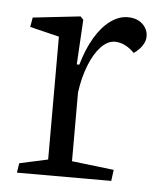

<svg xmlns="http://www.w3.org/2000/svg" viewBox="-40 -473 438 510"><g transform="rotate(5 179.0 -218.5)"><path d="M278.8 -29.8 166.5 -43V-226.6Q171.9 -266.1 184.6 -298.6Q197.3 -331.1 215.1 -350.1Q232.9 -369.1 252.4 -369.1Q279.8 -369.1 304.7 -343.8Q318.8 -353.5 326.9 -365.7Q335 -377.9 335 -390.1Q335 -409.7 320.3 -423.3Q305.7 -437 280.8 -437Q257.3 -437 234.6 -420.4Q211.9 -403.8 193.6 -372.8Q175.3 -341.8 163.6 -300.3H156.7L163.6 -419.9L155.8 -428.2L29.3 -414.1L24.9 -388.7L103 -369.6V-42L27.3 -25.4L23.4 0H274.9Z"/></g></svg>

Font: Neuton Light
Style: Regular
Weight: 300
Designer: Brian M Zick
Foundry: Brian M Zick
Version: Version 1.560